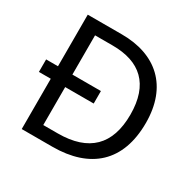

<svg xmlns="http://www.w3.org/2000/svg" viewBox="-157 -876 1044 1038"><g transform="rotate(30 365.0 -357.0)"><path d="M317 -714H104V-392H30V-314H104V0H295C531 0 669 -123 669 -364C669 -593 531 -714 317 -714ZM304 -637C475 -637 574 -551 574 -361C574 -173 478 -77 284 -77H194V-314H372V-392H194V-637Z"/></g></svg>

Font: Noto Sans Gujarati UI
Style: Regular
Weight: 400
Designer: Jelle Bosma - Monotype Design Team, Universal Thirst
Foundry: Monotype Imaging Inc.
Version: Version 2.106